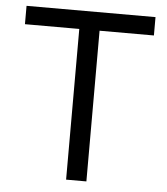

<svg xmlns="http://www.w3.org/2000/svg" viewBox="-51 -746 690 792"><g transform="rotate(5 294.0 -350.0)"><path d="M252 0V-624H27V-700H561V-624H336V0Z"/></g></svg>

Font: Space Grotesk
Style: Regular
Weight: 400
Designer: Florian Karsten
Foundry: Florian Karsten
Version: Version 2.000